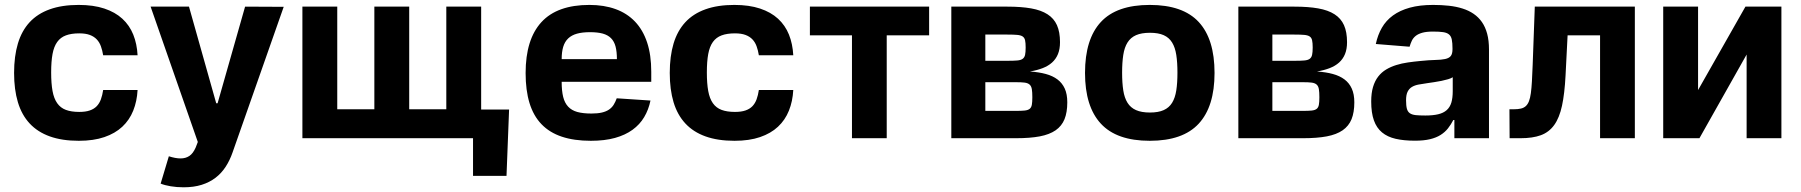

<svg xmlns="http://www.w3.org/2000/svg" viewBox="-20 -573 7466 796"><path d="M38.4 -270.6Q38.4 -339.8 54.2 -392.6Q70 -445.3 102.8 -480.8Q135.7 -516.3 186.3 -534.4Q236.9 -552.6 306.1 -552.6Q367.5 -552.6 412.5 -537.6Q457.4 -522.7 487.2 -495.4Q517 -468 532.5 -429.5Q547.9 -391 550.4 -343.8H407.7Q404.5 -364 398.4 -380.9Q392.4 -397.7 381.2 -409.6Q370 -421.5 352.5 -428.1Q334.9 -434.7 308.6 -434.7Q275.6 -434.7 253.2 -426.3Q230.8 -418 217.2 -399Q203.5 -380 197.8 -349.1Q192.1 -318.2 192.1 -272.7Q192.1 -226.9 197.8 -195.7Q203.5 -164.4 217.2 -145.1Q230.8 -125.7 253.2 -117.4Q275.6 -109 308.6 -109Q334.9 -109 352.3 -115.1Q369.7 -121.1 380.9 -132.6Q392 -144.2 398.3 -161.2Q404.5 -178.3 407.7 -199.9H550.4Q547.9 -153.1 532.3 -114.2Q516.7 -75.3 487 -47.6Q457.4 -19.9 412.6 -4.6Q367.9 10.7 306.8 10.7Q237.2 10.7 186.6 -7.5Q136 -25.6 103 -61.1Q70 -96.6 54.2 -149.1Q38.4 -201.7 38.4 -270.6Z M763.5 -545.5 876.4 -144.9H882.1L996.1 -545.5L1156.2 -544.7L944.2 58.9Q932.9 91.6 915.5 118.4Q898.1 145.2 873.4 164.1Q848.7 182.9 816.1 193.2Q783.4 203.5 741.1 203.5Q712.4 203.5 687.3 199.2Q662.3 195 646 188.2L680 74.9Q693.5 79.2 705.6 81.5Q717.7 83.8 728.7 83.8Q749.6 83.8 765.1 73.5Q780.5 63.2 791.2 38.7L800.1 15.6L604.4 -545.5Z M1233.7 -545.5H1378.2V-120H1532V-545.5H1676.5V-120H1830.3V-545.5H1974.8V-119H2090.6L2079.9 156.2H1941.1V0H1233.7Z M2159.1 -270.2Q2159.1 -409.8 2224.6 -481.2Q2290.1 -552.6 2423.7 -552.6Q2484.4 -552.6 2532 -535.3Q2579.5 -518.1 2612.6 -483.5Q2645.6 -448.9 2662.8 -397Q2680 -345.2 2680 -275.6V-234H2308.6V-233.7Q2308.6 -196.4 2314.8 -171.3Q2321 -146.3 2335.4 -130.9Q2349.8 -115.4 2373.4 -108.8Q2397 -102.3 2432.2 -102.3Q2457.7 -102.3 2475.1 -106.4Q2492.5 -110.4 2504.4 -118.4Q2516.3 -126.4 2523.8 -138.1Q2531.2 -149.9 2536.9 -165.5L2676.8 -156.2Q2669 -118.3 2650.7 -87.5Q2632.5 -56.8 2602.5 -35Q2572.4 -13.1 2529.7 -1.2Q2486.9 10.7 2429.7 10.7Q2360.1 10.7 2309.1 -6.4Q2258.2 -23.4 2224.8 -58.2Q2191.4 -93 2175.2 -146Q2159.1 -198.9 2159.1 -270.2ZM2308.6 -327.8H2537.6Q2537.6 -358.7 2532 -380.1Q2526.3 -401.6 2513.1 -414.8Q2500 -427.9 2478.7 -433.8Q2457.4 -439.6 2426.1 -439.6Q2394.2 -439.6 2372 -433.4Q2349.8 -427.2 2335.6 -413.7Q2321.4 -400.2 2315 -378.9Q2308.6 -357.6 2308.6 -327.8Z M2756.7 -270.6Q2756.7 -339.8 2772.5 -392.6Q2788.4 -445.3 2821.2 -480.8Q2854 -516.3 2904.7 -534.4Q2955.3 -552.6 3024.5 -552.6Q3085.9 -552.6 3130.9 -537.6Q3175.8 -522.7 3205.6 -495.4Q3235.4 -468 3250.9 -429.5Q3266.3 -391 3268.8 -343.8H3126.1Q3122.9 -364 3116.8 -380.9Q3110.8 -397.7 3099.6 -409.6Q3088.4 -421.5 3070.8 -428.1Q3053.3 -434.7 3027 -434.7Q2994 -434.7 2971.6 -426.3Q2949.2 -418 2935.5 -399Q2921.9 -380 2916.2 -349.1Q2910.5 -318.2 2910.5 -272.7Q2910.5 -226.9 2916.2 -195.7Q2921.9 -164.4 2935.5 -145.1Q2949.2 -125.7 2971.6 -117.4Q2994 -109 3027 -109Q3053.3 -109 3070.7 -115.1Q3088.1 -121.1 3099.3 -132.6Q3110.4 -144.2 3116.7 -161.2Q3122.9 -178.3 3126.1 -199.9H3268.8Q3266.3 -153.1 3250.7 -114.2Q3235.1 -75.3 3205.4 -47.6Q3175.8 -19.9 3131 -4.6Q3086.3 10.7 3025.2 10.7Q2955.6 10.7 2905 -7.5Q2854.4 -25.6 2821.4 -61.1Q2788.4 -96.6 2772.5 -149.1Q2756.7 -201.7 2756.7 -270.6Z M3337.7 -426.5V-545.5H3832V-426.5H3656.2V0H3512.1V-426.5Z M3924 -545.5H4156.6Q4213.8 -545.5 4255 -538.2Q4296.2 -530.9 4322.8 -513.8Q4349.4 -496.8 4362 -468.6Q4374.6 -440.3 4374.6 -398.1Q4374.6 -369.3 4366.1 -348.7Q4357.6 -328.1 4341.6 -313.7Q4325.6 -299.4 4302.6 -290.5Q4279.5 -281.6 4250 -276.6Q4286.9 -274.1 4315.7 -266.3Q4344.5 -258.5 4364.2 -243.6Q4383.9 -228.7 4394.4 -205.6Q4404.8 -182.5 4404.8 -148.8Q4404.8 -107.2 4393.3 -78.8Q4381.7 -50.4 4356.4 -32.8Q4331 -15.3 4290.7 -7.6Q4250.4 0 4192.5 0H3924ZM4065 -232.2V-113.3H4192.5Q4214.8 -113.3 4228.2 -114.7Q4241.5 -116.1 4248.6 -121.6Q4255.7 -127.1 4257.8 -138.5Q4259.9 -149.9 4259.9 -169.7Q4259.9 -191.1 4257.8 -203.5Q4255.7 -215.9 4248.6 -222.3Q4241.5 -228.7 4228.2 -230.5Q4214.8 -232.2 4192.5 -232.2ZM4065 -429.7V-321H4159.8Q4183.2 -321 4197.6 -322.3Q4212 -323.5 4219.6 -329Q4227.3 -334.5 4229.8 -345.5Q4232.2 -356.5 4232.2 -376.1Q4232.2 -395.2 4229.8 -406.1Q4227.3 -416.9 4219.3 -422.1Q4211.3 -427.2 4196.4 -428.4Q4181.5 -429.7 4156.6 -429.7Z M4478.3 -270.6Q4478.3 -410.9 4543.9 -481.7Q4609.4 -552.6 4746.8 -552.6Q4884.2 -552.6 4949.8 -481.7Q5015.3 -410.9 5015.3 -270.6Q5015.3 -131.4 4949.8 -60.4Q4884.2 10.7 4746.8 10.7Q4609.4 10.7 4543.9 -60.4Q4478.3 -131.4 4478.3 -270.6ZM4632.1 -271.7Q4632.1 -229.4 4636.9 -198.3Q4641.7 -167.3 4654.5 -146.8Q4667.3 -126.4 4689.8 -116.5Q4712.4 -106.5 4747.5 -106.5Q4782.3 -106.5 4804.5 -116.5Q4826.7 -126.4 4839.3 -146.8Q4851.9 -167.3 4856.7 -198.3Q4861.5 -229.4 4861.5 -271.7Q4861.5 -313.9 4856.7 -345.2Q4851.9 -376.4 4839.3 -396.8Q4826.7 -417.3 4804.5 -427.2Q4782.3 -437.1 4747.5 -437.1Q4712.4 -437.1 4689.8 -427.2Q4667.3 -417.3 4654.5 -396.8Q4641.7 -376.4 4636.9 -345.2Q4632.1 -313.9 4632.1 -271.7Z M5114 -545.5H5346.6Q5403.8 -545.5 5445 -538.2Q5486.2 -530.9 5512.8 -513.8Q5539.4 -496.8 5552 -468.6Q5564.6 -440.3 5564.6 -398.1Q5564.6 -369.3 5556.1 -348.7Q5547.6 -328.1 5531.6 -313.7Q5515.6 -299.4 5492.5 -290.5Q5469.5 -281.6 5440 -276.6Q5476.9 -274.1 5505.7 -266.3Q5534.4 -258.5 5554.2 -243.6Q5573.9 -228.7 5584.3 -205.6Q5594.8 -182.5 5594.8 -148.8Q5594.8 -107.2 5583.3 -78.8Q5571.7 -50.4 5546.3 -32.8Q5521 -15.3 5480.6 -7.6Q5440.3 0 5382.5 0H5114ZM5255 -232.2V-113.3H5382.5Q5404.8 -113.3 5418.1 -114.7Q5431.5 -116.1 5438.6 -121.6Q5445.7 -127.1 5447.8 -138.5Q5449.9 -149.9 5449.9 -169.7Q5449.9 -191.1 5447.8 -203.5Q5445.7 -215.9 5438.6 -222.3Q5431.5 -228.7 5418.1 -230.5Q5404.8 -232.2 5382.5 -232.2ZM5255 -429.7V-321H5349.8Q5373.2 -321 5387.6 -322.3Q5402 -323.5 5409.6 -329Q5417.3 -334.5 5419.7 -345.5Q5422.2 -356.5 5422.2 -376.1Q5422.2 -395.2 5419.7 -406.1Q5417.3 -416.9 5409.3 -422.1Q5401.3 -427.2 5386.4 -428.4Q5371.4 -429.7 5346.6 -429.7Z M5664.8 -152.3Q5664.8 -187.1 5672.4 -212.5Q5680 -237.9 5693.9 -255.7Q5707.7 -273.4 5726.7 -284.8Q5745.7 -296.2 5768.5 -303.3Q5791.2 -310.4 5816.9 -314.1Q5842.7 -317.8 5869.7 -320.3Q5905.2 -323.9 5930.2 -324.4Q5955.3 -324.9 5971.2 -328.3Q5987.2 -331.7 5994.5 -340.6Q6001.8 -349.4 6001.8 -369.3V-371.4Q6001.8 -394.9 5998.9 -408.9Q5996.1 -422.9 5987.4 -430.2Q5978.7 -437.5 5962.7 -439.8Q5946.7 -442.1 5920.8 -442.1Q5893.8 -442.1 5876.8 -437.3Q5859.7 -432.5 5849.3 -424.2Q5838.8 -415.8 5833.3 -404.3Q5827.8 -392.8 5823.9 -379.3L5683.9 -390.6Q5691.8 -427.9 5709 -457.9Q5726.2 -487.9 5755 -508.9Q5783.7 -529.8 5824.8 -541.2Q5865.8 -552.6 5921.5 -552.6Q5956.3 -552.6 5987 -549.2Q6017.8 -545.8 6043.5 -537.6Q6069.2 -529.5 6089.5 -515.6Q6109.7 -501.8 6123.9 -481.4Q6138.1 -460.9 6145.6 -432.9Q6153.1 -404.8 6153.1 -367.9V0H6009.6V-75.6H6005.3Q5995.4 -56.5 5983 -40.7Q5970.5 -24.9 5952.4 -13.5Q5934.3 -2.1 5908.6 4.1Q5882.8 10.3 5845.9 10.3Q5800.1 10.3 5766.2 2.5Q5732.2 -5.3 5709.7 -24Q5687.1 -42.6 5676 -73.9Q5664.8 -105.1 5664.8 -152.3ZM5889.2 -94.1Q5920.8 -94.1 5942.5 -99.3Q5964.1 -104.4 5977.6 -116.3Q5991.1 -128.2 5997 -147.5Q6002.8 -166.9 6002.8 -195V-252.8Q5996.1 -248.2 5983.5 -244.5Q5970.9 -240.8 5956 -237.7Q5941.1 -234.7 5925.6 -232.4Q5910.2 -230.1 5897.7 -228.3Q5877.8 -225.5 5861.5 -222.5Q5845.2 -219.5 5833.6 -212.5Q5822.1 -205.6 5815.7 -192.8Q5809.3 -180 5809.3 -157.3Q5809.3 -134.9 5812.7 -122.3Q5816.1 -109.7 5825.1 -103.5Q5834.2 -97.3 5849.6 -95.7Q5865.1 -94.1 5889.2 -94.1Z M6237.9 -120H6256Q6273.4 -120 6285.5 -122.9Q6297.6 -125.7 6305.8 -133.2Q6313.9 -140.6 6318.9 -153.6Q6323.9 -166.5 6326.7 -187Q6329.5 -207.4 6331.1 -236.2Q6332.7 -264.9 6334.2 -304L6343 -545.5H6757.8V0H6613.6V-426.5H6479L6470.5 -259.9Q6466.6 -184.7 6455.8 -134.6Q6445 -84.5 6423.5 -54.7Q6402 -24.9 6368.1 -12.4Q6334.2 0 6284.1 0H6238.6Z M6875.4 0V-545.5H7019.9V-199.6L7216.3 -545.5H7365.4V0H7221.2V-346.9L7025.6 0Z"/></svg>

Font: Cannonade
Style: Bold
Weight: 700
Designer: Rasmus Andersson
Foundry: rsms
Version: Version 3.012;git-f93a4a705